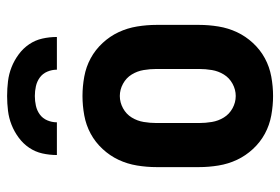

<svg xmlns="http://www.w3.org/2000/svg" viewBox="-144 -636 788 540"><g transform="rotate(-90 250.0 -366.0)"><path d="M250 8Q223 8 195.5 3Q168 -2 144 -15Q120 -28 101 -48.5Q82 -69 70.5 -93.5Q59 -118 54.5 -145.5Q50 -173 50 -200V-320Q50 -347 54.5 -374.5Q59 -402 70.5 -426.5Q82 -451 101 -471.5Q120 -492 144 -505Q168 -518 195.5 -523Q223 -528 250 -528Q277 -528 304.5 -523Q332 -518 356 -505Q380 -492 399 -471.5Q418 -451 429.5 -426.5Q441 -402 445.5 -374.5Q450 -347 450 -320V-200Q450 -173 445.5 -145.5Q441 -118 429.5 -93.5Q418 -69 399 -48.5Q380 -28 356 -15Q332 -2 304.5 3Q277 8 250 8ZM250 -97Q268 -97 284.5 -106Q301 -115 310.5 -130.5Q320 -146 323 -164Q326 -182 326 -200V-320Q326 -338 323 -356Q320 -374 310.5 -389.5Q301 -405 284.5 -414Q268 -423 250 -423Q232 -423 215.5 -414Q199 -405 189.5 -389.5Q180 -374 177 -356Q174 -338 174 -320V-200Q174 -182 177 -164Q180 -146 189.5 -130.5Q199 -115 215.5 -106Q232 -97 250 -97ZM84 -600Q84 -621 88.5 -641Q93 -661 104.5 -678Q116 -695 133 -707.5Q150 -720 169 -727.5Q188 -735 208.5 -737.5Q229 -740 250 -740Q271 -740 291.5 -737.5Q312 -735 331 -727.5Q350 -720 367 -707.5Q384 -695 395.5 -678Q407 -661 411.5 -641Q416 -621 416 -600H324Q324 -614 318.5 -627Q313 -640 302 -648Q291 -656 277.5 -659Q264 -662 250 -662Q236 -662 222.5 -659Q209 -656 198 -648Q187 -640 181.5 -627Q176 -614 176 -600Z"/></g></svg>

Font: Iosevka SS18 Extrabold
Style: Regular
Weight: 800
Monospace: yes
Designer: Belleve Invis
Foundry: Belleve Invis
Version: Version 25.1.1; ttfautohint (v1.8.4)